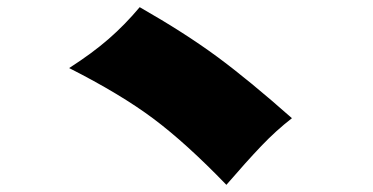

<svg xmlns="http://www.w3.org/2000/svg" viewBox="-20 -636 1040 536"><path d="M795 -306Q751 -272 709.5 -228.5Q668 -185 612 -120Q500 -236 408.5 -304.5Q317 -373 173 -446Q237 -487 283 -527Q329 -567 370 -616Q496 -544 585 -478.5Q674 -413 795 -306Z"/></svg>

Font: Mantou Sans
Style: Regular
Weight: 400
Designer: Mant0u / artakana
Foundry: Mant0u / artakana
Version: Version 1.001;October 22, 2023;FontCreator 14.0.0.2901 64-bi